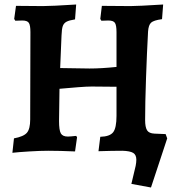

<svg xmlns="http://www.w3.org/2000/svg" viewBox="-20 -669 791 852"><path d="M563 147 582 67Q585 51 585 40Q585 18 571 9.5Q557 1 523 0Q479 0 417 2L425 -62Q467 -63 482 -82Q497 -101 497 -155V-284L387 -285Q365 -285 326.5 -282Q288 -279 244 -275L242 -132Q242 -91 250 -77Q258 -63 281 -63Q291 -63 318 -66L322 -60L313 3Q244 0 194 0Q159 0 110 3Q61 6 35 9L42 -55Q85 -63 99.5 -80Q114 -97 114 -139L115 -526Q115 -557 108 -567.5Q101 -578 79 -578L48 -577L43 -585L51 -643L170 -642Q208 -642 318 -649L313 -583Q287 -579 275 -572.5Q263 -566 258.5 -553Q254 -540 253 -511L247 -367L377 -365Q430 -365 497 -372V-526Q497 -557 490 -567.5Q483 -578 461 -578L430 -577L425 -585L432 -643L559 -642Q592 -642 704 -649L699 -584Q662 -579 650.5 -568.5Q639 -558 637 -529Q632 -437 628 -323.5Q624 -210 624 -136Q624 -105 632.5 -91Q641 -77 666 -76L715 -74L722 -55L650 163Z"/></svg>

Font: Alegreya
Style: Bold
Weight: 700
Designer: Juan Pablo del Peral
Foundry: Huerta Tipografica
Version: Version 2.008; ttfautohint (v1.8)